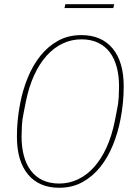

<svg xmlns="http://www.w3.org/2000/svg" viewBox="-20 -876 635 908"><path d="M260 12Q165 12 112.5 -51Q60 -114 60 -230Q60 -308 75 -385Q87 -449 111 -508Q135 -567 171 -612Q207 -657 255 -683.5Q303 -710 365 -710Q460 -710 512.5 -647Q565 -584 565 -468Q565 -389 550 -313Q538 -249 514 -190Q490 -131 454 -86Q418 -41 369.5 -14.5Q321 12 260 12ZM260 -8Q307 -8 349 -28Q391 -48 425 -86Q459 -124 484 -179Q509 -234 523 -304L533 -355Q540 -387 541.5 -416.5Q543 -446 543 -468Q543 -518 532 -559Q521 -600 499 -629Q477 -658 443.5 -674Q410 -690 365 -690Q318 -690 276 -670Q234 -650 200 -612Q166 -574 141 -519Q116 -464 102 -394L92 -343Q85 -311 83.5 -281.5Q82 -252 82 -230Q82 -180 93 -139Q104 -98 126 -69Q148 -40 181.5 -24Q215 -8 260 -8ZM289 -856H520L516 -838H285Z"/></svg>

Font: IBM Plex Sans Condensed Thin
Style: Italic
Weight: 100
Width: 3
Italic angle: -11°
Designer: Mike Abbink, Paul van der Laan, Pieter van Rosmalen
Foundry: Bold Monday
Version: Version 1.3